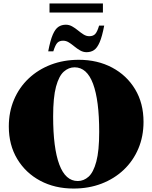

<svg xmlns="http://www.w3.org/2000/svg" viewBox="-20 -1076 882 1111"><path d="M436 -730Q544 -730 628.8 -685Q713.5 -640 762 -559.2Q810.5 -478.5 810.5 -371Q810.5 -286.5 780.5 -215.8Q750.5 -145 695.8 -93.2Q641 -41.5 567.2 -13.2Q493.5 15 405.5 15Q297.5 15 213 -30Q128.5 -75 79.8 -156Q31 -237 31 -344Q31 -428.5 61 -499.2Q91 -570 145.8 -621.8Q200.5 -673.5 274.5 -701.8Q348.5 -730 436 -730ZM430 -28.5Q464.5 -28.5 492.5 -53.5Q520.5 -78.5 537.2 -140.5Q554 -202.5 554 -313Q554 -495.5 518.5 -591Q483 -686.5 411.5 -686.5Q377.5 -686.5 349.2 -661.5Q321 -636.5 304.2 -574.8Q287.5 -513 287.5 -402Q287.5 -219.5 323.2 -124Q359 -28.5 430 -28.5ZM583 -928Q571 -864.5 556.5 -831.2Q542 -798 523.8 -786Q505.5 -774 481 -774Q461.5 -774 444 -784Q426.5 -794 410.5 -807.2Q394.5 -820.5 378.5 -830.5Q362.5 -840.5 345.5 -840.5Q323.5 -840.5 311.8 -828.2Q300 -816 288.5 -779H259Q271 -842.5 285.5 -875.8Q300 -909 318.5 -921Q337 -933 361 -933Q380.5 -933 398 -923Q415.5 -913 431.5 -899.8Q447.5 -886.5 463.5 -876.5Q479.5 -866.5 496.5 -866.5Q518.5 -866.5 530.5 -878.8Q542.5 -891 553.5 -928ZM266.5 -1003.5V-1056H575.5V-1003.5Z"/></svg>

Font: Newsreader Display ExtraBold
Style: Regular
Weight: 800
Designer: Hugues Gentile
Foundry: Production Type
Version: Version 1.001